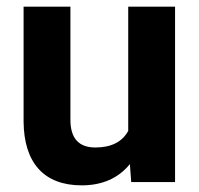

<svg xmlns="http://www.w3.org/2000/svg" viewBox="-20 -548 600 578"><path d="M51 -182C52 -57 113 10 226 10C287 10 336 -11 371 -54L375 0H507V-528H366V-154C348 -121 315 -104 267 -104C217 -104 192 -132 192 -187V-528H51Z"/></svg>

Font: Noto Sans KR Bold
Style: Regular
Weight: 700
Designer: Ryoko NISHIZUKA  (kana & ideographs); Paul D. Hunt (Latin, Greek & Cyrillic); Wenlong ZHANG  (bopomofo); Sandoll Communi
Foundry: Adobe Systems Incorporated
Version: Version 1.004;PS 1.004;hotconv 1.0.82;makeotf.lib2.5.63406